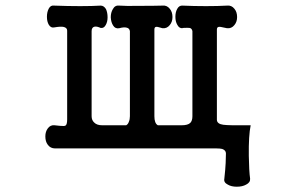

<svg xmlns="http://www.w3.org/2000/svg" viewBox="-20 -544 1040 705"><path d="M226.6 -105.5Q226.6 -86.9 220.7 -83Q216.8 -80.1 199.2 -82L180.7 -84Q165 -85.9 155.3 -72.3Q146.5 -60.5 146.5 -43Q146.5 -24.4 155.3 -12.7Q165 1 182.6 1H775.4Q788.1 1 795.9 2.9Q809.6 7.8 809.6 19.5Q809.6 35.2 808.6 54.7Q807.6 77.1 803.7 112.3Q800.8 126 816.4 133.8Q829.1 141.6 849.6 141.6Q870.1 141.6 883.8 133.8Q899.4 126 898.4 112.3Q894.5 85 893.6 28.3Q892.6 -45.9 900.4 -84Q820.3 -83 799.8 -85.9Q777.3 -88.9 776.4 -103.5V-435.5Q776.4 -444.3 783.2 -445.3Q788.1 -446.3 803.7 -442.4L813.5 -440.4Q830.1 -438.5 840.8 -452.1Q850.6 -463.9 850.6 -481.4Q850.6 -500 840.8 -511.7Q830.1 -525.4 813.5 -523.4Q781.2 -521.5 736.3 -521.5Q691.4 -521.5 650.4 -523.4Q637.7 -524.4 630.9 -511.7Q624 -500 624 -482.4Q624 -464.8 630.9 -453.1Q637.7 -439.5 650.4 -440.4V-441.4Q670.9 -442.4 676.8 -441.4Q684.6 -439.5 686.5 -429.7V-117.2Q686.5 -100.6 678.7 -92.8Q669.9 -84 646.5 -84H559.6Q552.7 -87.9 549.8 -96.7Q546.9 -104.5 546.9 -117.2V-435.5Q546.9 -444.3 552.7 -445.3Q557.6 -446.3 569.3 -442.4L576.2 -440.4Q592.8 -438.5 603.5 -452.1Q613.3 -463.9 613.3 -481.4Q613.3 -500 603.5 -511.7Q592.8 -525.4 576.2 -523.4Q546.9 -522.5 495.1 -522.5Q439.5 -521.5 418 -523.4Q402.3 -525.4 394.5 -510.7Q386.7 -498 386.7 -480.5Q387.7 -461.9 395.5 -450.2Q403.3 -437.5 418 -440.4Q435.5 -445.3 445.3 -442.4Q455.1 -440.4 457 -429.7V-117.2Q457 -105.5 453.1 -96.7Q450.2 -87.9 443.4 -84H355.5Q335.9 -84 326.2 -93.8Q316.4 -102.5 316.4 -117.2V-429.7Q316.4 -444.3 328.1 -446.3Q336.9 -447.3 349.6 -441.4Q361.3 -439.5 368.2 -452.1Q375 -463.9 375 -480.5Q375 -498 369.1 -510.7Q361.3 -523.4 349.6 -523.4Q319.3 -521.5 274.4 -521.5Q229.5 -521.5 178.7 -523.4Q166 -525.4 159.2 -512.7Q152.3 -500 152.3 -482.4Q152.3 -464.8 159.2 -453.1Q167 -440.4 179.7 -443.4Q202.1 -447.3 212.9 -445.3Q226.6 -442.4 226.6 -431.6Z"/></svg>

Font: GungsuhChe
Style: Regular
Weight: 400
Monospace: yes
Version: Version 2.21